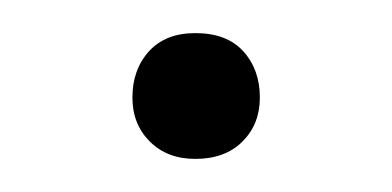

<svg xmlns="http://www.w3.org/2000/svg" viewBox="-20 -86 237 116"><path d="M98 10Q81 10 70.5 -0.5Q60 -11 60 -27Q60 -44 70 -55Q80 -66 98 -66Q117 -66 127 -55Q137 -44 137 -27Q137 -11 126.5 -0.5Q116 10 98 10Z"/></svg>

Font: Tilda Sans Light
Style: Regular
Weight: 300
Designer: ParaType Ltd
Foundry: ParaType Ltd
Version: Version 1.009